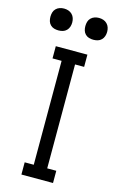

<svg xmlns="http://www.w3.org/2000/svg" viewBox="-141 -1005 657 1062"><g transform="rotate(15 187.5 -474.0)"><path d="M97 0V-70H149V-665H97V-735H278V-665H226V-70H278V0ZM288 -823Q275 -823 263 -826.5Q251 -830 242 -839Q233 -848 229.5 -860Q226 -872 226 -885Q226 -898 229.5 -910Q233 -922 242 -931Q251 -940 263 -944Q275 -948 288 -948Q301 -948 313 -944Q325 -940 334 -931Q343 -922 347 -910Q351 -898 351 -885Q351 -872 347 -860Q343 -848 334 -839Q325 -830 313 -826.5Q301 -823 288 -823ZM88 -823Q75 -823 63 -826.5Q51 -830 42 -839Q33 -848 29.5 -860Q26 -872 26 -885Q26 -898 29.5 -910Q33 -922 42 -931Q51 -940 63 -944Q75 -948 88 -948Q101 -948 113 -944Q125 -940 134 -931Q143 -922 147 -910Q151 -898 151 -885Q151 -872 147 -860Q143 -848 134 -839Q125 -830 113 -826.5Q101 -823 88 -823Z"/></g></svg>

Font: Zed Sans
Style: Regular
Weight: 400
Designer: Belleve Invis
Foundry: Belleve Invis
Version: Version 1.0.0; ttfautohint (v1.8.4)